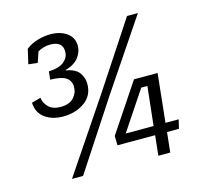

<svg xmlns="http://www.w3.org/2000/svg" viewBox="-98 -766 913 872"><g transform="rotate(-15 359.0 -330.0)"><path d="M122 -549 79 -554 95 -623Q119 -642 150.5 -651Q182 -660 210 -660Q257 -660 287.5 -638Q318 -616 318 -577Q318 -549 299 -523.5Q280 -498 236 -485V-483Q280 -476 297.5 -452.5Q315 -429 315 -399Q315 -344 272.5 -314Q230 -284 172 -284Q120 -284 86 -309Q52 -334 50 -381L93 -393Q95 -369 114.5 -349Q134 -329 172 -329Q212 -329 232.5 -350.5Q253 -372 253 -401Q253 -430 231.5 -445Q210 -460 157 -461L161 -499Q211 -501 233.5 -520.5Q256 -540 256 -567Q256 -615 198 -615Q168 -615 139 -599ZM620 -650 401 -325 188 0H136L363 -337L569 -650ZM542 0 552 -94H375L374 -138L525 -364H636L612 -136H674L664 -94H608L598 0ZM547 -319 425 -136H556L576 -319Z"/></g></svg>

Font: Zilla Slab
Style: Italic
Weight: 400
Italic angle: -6°
Designer: Typotheque.com
Foundry: Typotheque type foundry
Version: Version 1.1; 2017; ttfautohint (v1.6)